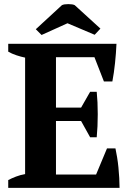

<svg xmlns="http://www.w3.org/2000/svg" viewBox="-20 -913 644 933"><path d="M20 0ZM546 -700Q544 -655 539 -607Q534 -559 526 -517H485L439 -635H252V-390H374L418 -467H450Q455 -418 455 -358Q455 -298 450 -246H418L374 -325H252V-65H447L500 -192H541Q545 -173 549 -149Q553 -125 555.5 -99.5Q558 -74 559.5 -48Q561 -22 561 0H20V-38Q37 -47 58 -55Q79 -63 102 -67V-633Q82 -637 59.5 -644.5Q37 -652 20 -662V-700ZM182 -743 154 -771 281 -888Q291 -893 312 -893Q333 -893 343 -888L468 -774L440 -744L308 -800Z"/></svg>

Font: PT Serif
Style: Bold
Weight: 700
Designer: A.Korolkova, O.Umpeleva, V.Yefimov
Foundry: ParaType Ltd
Version: Version 1.000W OFL; ttfautohint (v1.6)